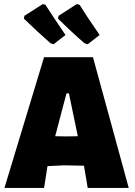

<svg xmlns="http://www.w3.org/2000/svg" viewBox="-20 -930 667 950"><path d="M617 0H414L396 -107L395 -110L297 -112L215 -108L198 0H2L198 -647H440ZM365 -256 321 -468H309L253 -256L309 -255ZM245 -711 230 -716Q167 -771 98 -838L101 -852L192 -910L205 -906Q245 -844 281 -791L304 -757ZM414 -711 398 -716Q330 -775 267 -838L270 -852L360 -910L374 -906Q405 -855 473 -757Z"/></svg>

Font: Luna Sans Black
Style: Regular
Weight: 900
Designer: Juan Pablo del Peral
Foundry: Huerta Tipografica
Version: Version 2.001; ttfautohint (v1.5)